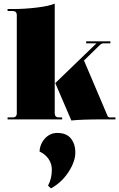

<svg xmlns="http://www.w3.org/2000/svg" viewBox="-20 -661 660 1063"><path d="M22 0V-11H50Q73 -11 73 -34V-577Q73 -600 50 -600H22V-611H50Q119 -611 186.5 -619.5Q254 -628 283 -641V-34Q283 -11 306 -11H324V0ZM375 6 286 -201 514 -421H457V-432H591V-421H552Q542 -421 532 -411L445 -326L576 -18Q580 -11 589 -11H619V0H548Q433 0 375 6ZM262 382 246 367Q267 327 267 279Q267 245 248.5 218.5Q230 192 199 178Q201 136 229 105.5Q257 75 297 75Q347 75 372 105Q397 135 397 184Q397 233 359.5 291Q322 349 262 382Z"/></svg>

Font: Arapey Black-Display
Style: Regular
Weight: 900
Designer: Eduardo Rodriguez Tunni
Foundry: Eduardo Rodriguez Tunni
Version: Version 4.000